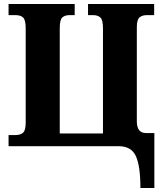

<svg xmlns="http://www.w3.org/2000/svg" viewBox="-20 -734 823 964"><path d="M685 210H755V-66H713Q667 -66 667 -125V-597Q667 -635 680.5 -646.5Q694 -658 716 -658H754V-714H422V-658H448Q471 -658 484 -646Q497 -634 497 -592V-64H280V-592Q280 -634 292.5 -646Q305 -658 329 -658H355V-714H23V-658H59Q83 -658 96 -646Q109 -634 109 -592V-117Q109 -79 95.5 -67.5Q82 -56 59 -56H23V0H576Q639 0 662 49.5Q685 99 685 210Z"/></svg>

Font: Noto Serif SemiCondensed Extra
Style: Regular
Weight: 800
Width: 4
Designer: Monotype Design Team
Foundry: Monotype Imaging Inc.
Version: Version 1.002